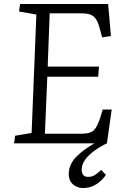

<svg xmlns="http://www.w3.org/2000/svg" viewBox="-20 -721 621 966"><path d="M51 0 56 -38 139 -52 163 -648 76 -663 81 -701H524L538 -540L494 -533L482 -577Q474 -609 462.5 -625.5Q451 -642 433.5 -648Q416 -654 386 -654H230L220 -386H478L474 -335H218L206 -48H382Q412 -48 430.5 -53.5Q449 -59 461 -76.5Q473 -94 484 -128L497 -170H542L518 0Q485 16 455.5 37Q426 58 408.5 82.5Q391 107 391 133Q391 149 398.5 159Q406 169 424 169Q442 169 457.5 159.5Q473 150 489 134L513 159Q492 189 463 207Q434 225 399 225Q379 225 362 216.5Q345 208 335.5 192.5Q326 177 326 154Q326 128 337 105.5Q348 83 367 64.5Q386 46 408.5 30Q431 14 455 0Z"/></svg>

Font: Literata Light
Style: Italic
Weight: 300
Italic angle: -2°
Designer: Latin by Veronika Burian and Jose Scaglione. Greek by Irene Vlachou. Cyrillic by Vera Evstafieva
Foundry: TypeTogether
Version: Version 3.103;gftools[0.9.29]